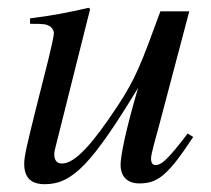

<svg xmlns="http://www.w3.org/2000/svg" viewBox="-20 -461 540 492"><path d="M461 -119C410 -52 394 -38 378 -38C371 -38 367 -44 367 -55C367 -67 381 -114 386 -133L465 -432H391C342 -298 328 -260 281 -189C219 -95 173 -42 139 -42C124 -42 119 -52 119 -67C119 -71 121 -80 122 -83L211 -438L207 -441C150 -428 114 -421 57 -414V-400C95 -400 98 -399 107 -394C113 -391 118 -383 118 -376C118 -368 112 -342 104 -309L69 -170C51 -97 42 -61 42 -42C42 -5 60 11 95 11C166 11 216 -42 334 -236C302 -128 289 -61 289 -39C289 -8 307 9 337 9C384 9 410 -11 475 -110Z"/></svg>

Font: STIXGeneral
Style: Italic
Weight: 400
Italic angle: -16.33°
Designer: MicroPress Inc., with final additions and corrections provided by Coen Hoffman, Elsevier (retired)
Version: Version 1.1.0